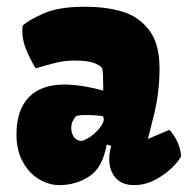

<svg xmlns="http://www.w3.org/2000/svg" viewBox="-20 -534 551 563"><path d="M282.7 -268.1V-281.7Q282.7 -295.4 282 -311.8Q281.2 -328.1 279.8 -333.5Q275.9 -340.8 257.6 -348.6Q239.3 -356.4 197.3 -356.4Q171.9 -356.4 146.5 -350.6Q121.1 -344.7 84.5 -333.5Q66.9 -363.3 56.2 -389.9Q45.4 -416.5 45.4 -443.4Q45.4 -451.7 46.9 -459.5Q64.9 -475.6 108.6 -494.9Q152.3 -514.2 229 -514.2Q290.5 -514.2 338.1 -500.2Q385.7 -486.3 416.7 -446.5Q447.8 -406.7 447.8 -333.5Q447.8 -262.2 430.9 -195.1Q414.1 -127.9 413.6 -126.5L476.6 -153.3Q489.3 -140.1 499 -120.6Q508.8 -101.1 511.2 -76.2Q505.4 -63 484.9 -42.7Q464.4 -22.5 435.1 -6.8Q405.8 8.8 373.5 8.8Q337.4 8.8 318.8 -12.7Q300.3 -34.2 300.3 -67.9Q300.3 -85.9 306.2 -106.4L293 -110.4Q280.8 -42 241.5 -16.6Q202.1 8.8 154.3 8.8Q123 8.8 94 -8.8Q64.9 -26.4 46.6 -59.8Q28.3 -93.3 28.3 -138.7Q28.3 -211.4 64.5 -248.8Q100.6 -286.1 168.9 -286.1Q194.3 -286.1 225.6 -281Q256.8 -275.9 282.7 -268.1ZM284.7 -183.1 282.2 -193.4Q258.8 -196.8 232.9 -196.8Q211.4 -196.8 202.6 -193.4Q196.3 -185.5 192.6 -177.5Q189 -169.4 189 -158.2Q189 -144.5 196 -133.3Q203.1 -122.1 218.3 -120.6Q229.5 -122.6 244.4 -132.8Q259.3 -143.1 270.8 -156.7Q282.2 -170.4 284.7 -183.1Z"/></svg>

Font: Kavoon
Style: Regular
Weight: 400
Designer: Viktoriya Grabowska
Foundry: Viktoriya Grabowska
Version: Version 1.004; ttfautohint (v1.4.1)